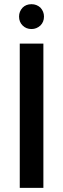

<svg xmlns="http://www.w3.org/2000/svg" viewBox="-20 -905 304 925"><path d="M189 0H75.2V-694.8H189ZM71.8 -825.2Q71.8 -849.6 88.9 -868.2Q105.5 -884.8 131.8 -884.8Q156.7 -884.8 174.8 -868.2Q191.9 -849.6 191.9 -825.2Q191.9 -799.3 174.8 -782.2Q156.2 -765.1 131.8 -765.1Q106 -765.1 88.9 -782.2Q71.8 -799.3 71.8 -825.2Z"/></svg>

Font: PoppinsZ Medium
Style: Regular
Weight: 500
Designer: Ninad Kale (Devanagari), Jonny Pinhorn (Latin)
Foundry: Indian Type Foundry
Version: Version 3.002;FEAKit 1.0